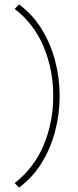

<svg xmlns="http://www.w3.org/2000/svg" viewBox="-20 -738 352 866"><path d="M66 108 46 88Q133 20 176.5 -82.5Q220 -185 220 -305Q220 -425 176.5 -528Q133 -631 46 -698L66 -718Q127 -673 167.5 -607.5Q208 -542 228.5 -464.5Q249 -387 249 -305Q249 -223 228.5 -145.5Q208 -68 167.5 -2.5Q127 63 66 108Z"/></svg>

Font: Outfit Thin
Style: Regular
Weight: 100
Designer: Rodrigo Fuenzalida
Foundry: fragTYPE
Version: Version 1.100;gftools[0.9.27]